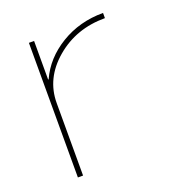

<svg xmlns="http://www.w3.org/2000/svg" viewBox="-103 -614 638 697"><g transform="rotate(-20 216.0 -265.0)"><path d="M101 -371H103Q135 -442 207.5 -486Q280 -530 371 -530V-510Q259 -510 180 -442.5Q101 -375 101 -280V0H81V-520H101Z"/></g></svg>

Font: Mplus 1p Thin
Style: Regular
Weight: 250
Version: Version 1.061